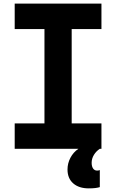

<svg xmlns="http://www.w3.org/2000/svg" viewBox="-20 -820 640 1058"><path d="M61 0V-140H225V-660H61V-800H539V-660H375V-140H539V0ZM469 218Q415 218 383.5 190.5Q352 163 352 114Q352 80 368 49.5Q384 19 412 0L469 -3L530 0Q510 13 497.5 33.5Q485 54 485 77Q485 97 493 108.5Q501 120 515 120Q521 120 524.5 119Q528 118 530 117V211Q521 214 506.5 216Q492 218 469 218Z"/></svg>

Font: Martian Mono Condensed SemiBold
Style: Regular
Weight: 600
Width: 3
Designer: Roman Shamin
Foundry: Evil Martians
Version: Version 1.000